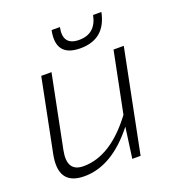

<svg xmlns="http://www.w3.org/2000/svg" viewBox="-128 -800 825 902"><g transform="rotate(-20 284.5 -349.0)"><path d="M523.9 -512.7 421.4 0H379.9L400.9 -153.3Q280.3 0 142.1 0Q8.8 0 38.6 -148.9L111.3 -512.7H162.6L89.8 -148.9Q69.3 -45.9 153.8 -45.9Q290 -45.9 411.6 -208.5L472.7 -512.7ZM230.5 -698.2H272Q254.4 -610.4 337.4 -610.4Q420.4 -610.4 438 -698.2H479.5Q454.1 -571.3 329.6 -571.3Q205.1 -571.3 230.5 -698.2Z"/></g></svg>

Font: Sansation Light
Style: Light Italic
Weight: 300
Designer: Bernd Montag
Version: Version 1.301